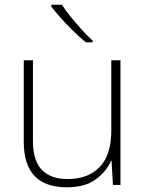

<svg xmlns="http://www.w3.org/2000/svg" viewBox="-20 -786 622 816"><path d="M492 -530V0H460L454 -103H452Q433 -58 387.5 -24Q342 10 264 10Q81 10 81 -183V-530H120V-187Q120 -103 158 -64Q196 -25 267 -25Q354 -25 403.5 -76Q453 -127 453 -232V-530ZM243 -766Q257 -744 279.5 -716Q302 -688 327 -660.5Q352 -633 374 -613V-606H345Q319 -627 291 -654.5Q263 -682 238.5 -709.5Q214 -737 198 -758V-766Z"/></svg>

Font: Noto Sans Lao Looped ExtraLight
Style: Regular
Weight: 200
Designer: Mark Frömberg, Ben Mitchell
Foundry: The Fontpad Ltd
Version: Version 1.002; ttfautohint (v1.8.4.7-5d5b)